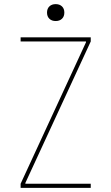

<svg xmlns="http://www.w3.org/2000/svg" viewBox="-20 -911 540 931"><path d="M80 0V-20L397 -706V-710H80V-730H420V-710L103 -24V-20H420V0ZM250 -809Q231 -809 219.5 -820Q208 -831 208 -850Q208 -869 219.5 -880Q231 -891 250 -891Q269 -891 280.5 -880Q292 -869 292 -850Q292 -831 280.5 -820Q269 -809 250 -809Z"/></svg>

Font: M PLUS 1 Code Thin
Style: Regular
Weight: 250
Designer: Coji Morishita
Foundry: UNDERFOREST DESIGN
Version: Version 1.002